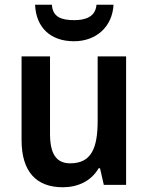

<svg xmlns="http://www.w3.org/2000/svg" viewBox="-20 -780 626 810"><path d="M459 -760H387C383 -708 339 -695 293 -695C241 -695 202 -707 199 -760H128C132 -664 193 -606 292 -606C387 -606 454 -668 459 -760ZM512 -542H392V-271C392 -154 365 -91 276 -91C217 -91 191 -132 191 -215V-542H71V-189C71 -56 133 10 245 10C308 10 365 -16 396 -70H402L418 0H512Z"/></svg>

Font: Noto Sans Kannada SemiCondensed SemiBold
Style: Regular
Weight: 600
Width: 4
Designer: Jelle Bosma - Monotype Design Team
Foundry: Monotype Imaging Inc.
Version: Version 2.005